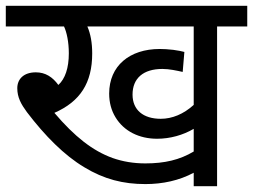

<svg xmlns="http://www.w3.org/2000/svg" viewBox="-20 -642 873 662"><path d="M832.5 -622.1H0V-550.8H200.7C210 -531.2 217.3 -497.6 217.3 -458C217.3 -407.7 204.6 -370.1 181.2 -349.1C161.1 -376.5 136.7 -392.6 103.5 -392.6C62 -392.6 39.6 -369.6 39.6 -337.9C39.6 -306.2 52.7 -282.7 72.8 -255.4C135.3 -173.3 201.7 -106.4 270.5 -65.4C338.9 -23.9 404.8 -7.3 481.4 -7.3C540.5 -7.3 597.7 -19.5 647.9 -46.4V0H728.5V-550.8H832.5ZM647.9 -119.6C599.6 -90.8 547.9 -78.6 481 -78.6C440.4 -78.6 402.8 -85 368.2 -97.2C299.3 -122.1 237.3 -170.9 167.5 -252.9C256.8 -292 297.9 -356.4 297.9 -457.5C297.9 -494.1 292.5 -524.9 281.2 -550.8H647.9V-280.3C612.8 -248.5 573.7 -232.4 534.2 -232.4C474.1 -232.4 437 -262.7 437 -315.9C437 -372.1 474.1 -404.3 540 -404.3C564 -404.3 589.8 -398.4 609.9 -394L615.7 -462.9C607.4 -465.3 594.7 -467.8 577.1 -470.2C559.6 -472.2 543.9 -473.1 530.8 -473.1C426.8 -473.1 356.4 -415 356.4 -319.3C356.4 -288.6 363.8 -261.2 378.4 -237.3C407.2 -189.9 459.5 -163.6 521.5 -163.6C566.9 -163.6 611.3 -176.3 647.9 -197.8Z"/></svg>

Font: Noto Reveo Sans
Style: Regular
Weight: 400
Designer: Monotype Design team
Foundry: Monotype Imaging Inc.
Version: Version 1.04